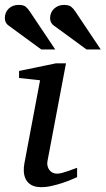

<svg xmlns="http://www.w3.org/2000/svg" viewBox="-52 -753 432 785"><path d="M263.2 -28.8Q257.3 -26.4 241.7 -19.5Q226.1 -12.7 205.1 -5.6Q184.1 1.5 160.9 6.8Q137.7 12.2 117.2 12.2Q91.3 12.2 76.2 3.4Q61 -5.4 53.7 -19.5Q46.4 -33.7 45.4 -51.3Q44.4 -68.8 47.9 -85.9L111.8 -424.8L25.9 -434.1V-462.9L176.8 -494.1H217.8L142.1 -94.2Q140.1 -84 142.3 -74.7Q144.5 -65.4 149.7 -58.3Q154.8 -51.3 162.8 -47.1Q170.9 -43 181.2 -43Q189.9 -43 201.9 -46.1Q213.9 -49.3 225.8 -53.5Q237.8 -57.6 248 -61.5Q258.3 -65.4 263.2 -66.9ZM116.7 -550.8 -16.1 -647.9Q-32.2 -658.7 -32.2 -679.2Q-32.2 -702.6 -16.4 -717.8Q-0.5 -732.9 23.9 -732.9Q43.9 -732.9 52.7 -725.8Q61.5 -718.8 69.8 -706.1L173.8 -550.8ZM301.8 -550.8 168.9 -647.9Q152.8 -658.7 152.8 -679.2Q152.8 -690.9 157.2 -700.7Q161.6 -710.4 169.2 -717.5Q176.8 -724.6 187 -728.8Q197.3 -732.9 209 -732.9Q229 -732.9 238.3 -725.8Q247.6 -718.8 255.9 -706.1L359.9 -550.8Z"/></svg>

Font: Charis SIL Phon
Style: Italic
Weight: 400
Italic angle: -11°
Foundry: SIL International
Version: Version 5.000